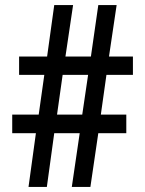

<svg xmlns="http://www.w3.org/2000/svg" viewBox="-20 -734 570 754"><path d="M92 0H164L193 -211H293L262 0H335L366 -211H476V-284H376L398 -440H502V-512H408L438 -714H366L337 -512H237L267 -714H193L165 -512H55V-440H154L132 -284H28V-211H121ZM204 -284 226 -440H326L303 -284Z"/></svg>

Font: Noto Sans Mono Condensed Medium
Style: Regular
Weight: 500
Width: 3
Designer: Monotype Design Team
Foundry: Monotype Imaging Inc.
Version: Version 2.014